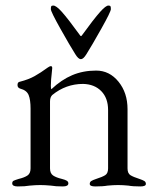

<svg xmlns="http://www.w3.org/2000/svg" viewBox="-20 -668 568 691"><path d="M24 0ZM24 -8Q24 -15 29 -17.5Q34 -20 47 -24Q68 -29 79 -36.5Q90 -44 90 -62V-277Q90 -309 83 -326Q76 -343 53 -349Q43 -352 43 -362Q43 -373 52 -374Q83 -382 104.5 -394Q126 -406 152 -425Q159 -430 163 -430Q168 -430 168 -423L166 -402Q165 -394 164 -382.5Q163 -371 163 -359Q163 -349 165 -347Q201 -381 240 -397.5Q279 -414 326 -414Q374 -414 406.5 -374Q439 -334 439 -275V-62Q439 -44 449.5 -37.5Q460 -31 482 -24Q494 -20 499.5 -16.5Q505 -13 505 -6Q505 3 485 3Q458 3 442 0Q422 -2 405 -2Q389 -2 367 0Q351 3 323 3Q303 3 303 -6Q303 -13 308.5 -16.5Q314 -20 326 -24Q348 -31 358.5 -37.5Q369 -44 369 -62V-272Q369 -315 344.5 -340Q320 -365 279 -366Q217 -366 168 -326Q160 -318 160 -303V-62Q160 -44 171 -36.5Q182 -29 203 -24Q215 -21 220.5 -17.5Q226 -14 226 -8Q226 3 206 3Q180 3 163 0Q141 -2 125 -2Q109 -2 87 0Q71 3 44 3Q24 3 24 -8ZM251 -473Q232 -503 197.5 -564.5Q163 -626 163 -635Q163 -643 164.5 -645.5Q166 -648 172 -648Q182 -648 202 -626Q226 -599 268 -541Q270 -538 271.5 -538Q273 -538 275 -541Q317 -599 341 -626Q361 -648 370 -648Q376 -648 377.5 -645.5Q379 -643 379 -635Q379 -626 344.5 -564.5Q310 -503 291 -473Q280 -455 271 -455Q262 -455 251 -473Z"/></svg>

Font: EB Garamond
Style: Regular
Weight: 400
Designer: Georg Duffner and Octavio Pardo
Foundry: Georg Duffner
Version: Version 1.000; ttfautohint (v1.6)